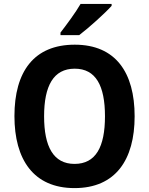

<svg xmlns="http://www.w3.org/2000/svg" viewBox="-20 -954 764 984"><path d="M552 -924V-934H393C367 -889 323 -830 290 -787V-774H386C436 -812 519 -887 552 -924ZM670 -358C670 -582 573 -725 363 -725C154 -725 54 -587 54 -359C54 -136 152 10 362 10C572 10 670 -135 670 -358ZM206 -358C206 -514 254 -602 363 -602C471 -602 518 -515 518 -358C518 -201 471 -114 362 -114C254 -114 206 -202 206 -358Z"/></svg>

Font: Noto Sans Telugu SemiCondensed
Style: Bold
Weight: 700
Width: 4
Designer: Jelle Bosma - Monotype Design Team
Foundry: Monotype Imaging Inc.
Version: Version 2.005